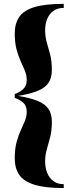

<svg xmlns="http://www.w3.org/2000/svg" viewBox="-20 -800 372 970"><path d="M302 -780.5V-760Q271 -760 250 -745Q229 -730 218.5 -704.2Q208 -678.5 208 -647Q208 -614 216.5 -585.2Q225 -556.5 233.5 -523.8Q242 -491 242 -446Q242 -406.5 224.8 -381.2Q207.5 -356 170 -340.8Q132.5 -325.5 72 -315.5Q132.5 -305.5 170 -290.2Q207.5 -275 224.8 -249.8Q242 -224.5 242 -185Q242 -140 233.5 -107.2Q225 -74.5 216.5 -45.8Q208 -17 208 16Q208 47.5 218.5 73.5Q229 99.5 250 115Q271 130.5 302 130.5V150Q207 150 153 133Q99 116 76.8 82.8Q54.5 49.5 54.5 0Q54.5 -48 63.8 -82Q73 -116 85 -141.8Q97 -167.5 106 -189.8Q115 -212 115 -235.5Q115 -266.5 96.2 -282.2Q77.5 -298 54.5 -305.5V-325Q77.5 -332.5 96.2 -349Q115 -365.5 115 -396Q115 -419.5 106 -441.8Q97 -464 85 -489.8Q73 -515.5 63.8 -549.5Q54.5 -583.5 54.5 -631Q54.5 -680.5 76.8 -713.8Q99 -747 153 -763.8Q207 -780.5 302 -780.5Z"/></svg>

Font: Bodoni Moda 11pt
Style: Bold
Weight: 700
Designer: Owen Earl
Foundry: indestructible type
Version: Version 2.004